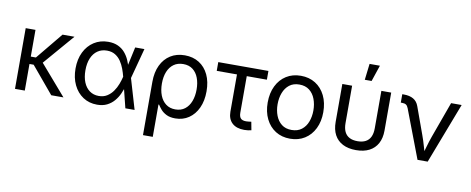

<svg xmlns="http://www.w3.org/2000/svg" viewBox="-76 -1113 4121 1679"><g transform="rotate(10 1984.5 -274.0)"><path d="M160.6 -539.1V0H73.7V-539.1ZM506.8 -539.1 246.1 -236.3H127.4V-301.8H206.1L400.9 -539.1ZM395.5 0 195.8 -238.8 242.2 -302.7 503.9 0Z M803.7 11.7Q732.9 11.7 678.7 -23.9Q624.5 -59.6 594.2 -122.8Q564 -186 564 -267.6Q564 -350.1 594.7 -413.1Q625.5 -476.1 680.4 -511.5Q735.4 -546.9 806.6 -546.9Q857.4 -546.9 894.3 -529.5Q931.2 -512.2 955.8 -483.2Q980.5 -454.1 995.8 -418.9Q1011.2 -383.8 1019 -349.1H1050.3L1055.7 -271L1135.7 0H1053.7L986.3 -271Q978.5 -302.2 965.8 -336.7Q953.1 -371.1 932.9 -401.4Q912.6 -431.6 882.1 -450.4Q851.6 -469.2 808.6 -469.2Q760.7 -469.2 725.3 -444.6Q689.9 -419.9 670.9 -374.8Q651.9 -329.6 651.9 -267.1Q651.9 -206.1 670.4 -160.9Q689 -115.7 723.4 -90.8Q757.8 -65.9 804.7 -65.9Q847.2 -65.9 878.4 -85.4Q909.7 -105 931.4 -136Q953.1 -167 966.3 -201.9Q979.5 -236.8 986.8 -268.1L1045.9 -539.1H1127.9L1055.7 -268.1L1050.3 -191.9H1022.5Q1012.7 -158.2 996.6 -122.3Q980.5 -86.4 954.8 -56.2Q929.2 -25.9 892.1 -7.1Q855 11.7 803.7 11.7Z M1246.1 204.1V-269.5Q1246.1 -354.5 1275.9 -416.7Q1305.7 -479 1359.6 -512.9Q1413.6 -546.9 1486.3 -546.9Q1559.6 -546.9 1613.5 -512.9Q1667.5 -479 1697.3 -416.7Q1727.1 -354.5 1727.1 -269Q1727.1 -184.6 1698 -121.6Q1668.9 -58.6 1617.2 -23.7Q1565.4 11.2 1498 11.2Q1449.7 11.2 1418.2 -4.9Q1386.7 -21 1368.2 -43Q1349.6 -64.9 1338.4 -83H1333V204.1ZM1484.4 -66.4Q1535.2 -66.4 1569.3 -92.8Q1603.5 -119.1 1621.1 -165Q1638.7 -210.9 1638.7 -269.5Q1638.7 -326.7 1621.8 -371.8Q1605 -417 1571 -443.1Q1537.1 -469.2 1486.3 -469.2Q1436.5 -469.2 1401.9 -444.3Q1367.2 -419.4 1348.9 -374.5Q1330.6 -329.6 1330.6 -269.5Q1330.6 -210 1348.6 -164.1Q1366.7 -118.2 1401.1 -92.3Q1435.5 -66.4 1484.4 -66.4Z M2109.4 5.4Q2039.6 5.4 2001.5 -30.3Q1963.4 -65.9 1963.4 -130.9V-461.4H1783.7V-539.1H2229V-461.4H2050.3V-137.7Q2050.3 -103 2064.7 -87.2Q2079.1 -71.3 2112.8 -71.3Q2122.1 -71.3 2134.8 -72.8Q2147.5 -74.2 2158.7 -75.7L2172.4 -2.4Q2159.7 1 2143.1 3.2Q2126.5 5.4 2109.4 5.4Z M2517.1 11.7Q2443.4 11.7 2387.9 -23.2Q2332.5 -58.1 2301.5 -121.1Q2270.5 -184.1 2270.5 -266.6Q2270.5 -350.6 2301.5 -413.8Q2332.5 -477.1 2387.9 -512Q2443.4 -546.9 2517.1 -546.9Q2590.8 -546.9 2646.5 -512Q2702.1 -477.1 2733.2 -413.8Q2764.2 -350.6 2764.2 -266.6Q2764.2 -184.1 2733.2 -121.1Q2702.1 -58.1 2646.5 -23.2Q2590.8 11.7 2517.1 11.7ZM2517.1 -65.9Q2570.8 -65.9 2606.2 -93.3Q2641.6 -120.6 2658.9 -166.3Q2676.3 -211.9 2676.3 -266.6Q2676.3 -321.8 2658.9 -367.9Q2641.6 -414.1 2606.2 -441.7Q2570.8 -469.2 2517.1 -469.2Q2463.9 -469.2 2428.7 -441.7Q2393.6 -414.1 2376 -368.2Q2358.4 -322.3 2358.4 -266.6Q2358.4 -211.9 2376 -166.3Q2393.6 -120.6 2428.5 -93.3Q2463.4 -65.9 2517.1 -65.9Z M3102.1 9.8Q3033.2 9.8 2984.6 -15.1Q2936 -40 2910.6 -87.4Q2885.3 -134.8 2885.3 -202.1V-539.1H2972.2V-206.5Q2972.2 -161.1 2986.6 -130.6Q3001 -100.1 3030 -84.7Q3059.1 -69.3 3102.1 -69.3Q3145 -69.3 3174.1 -84.7Q3203.1 -100.1 3217.5 -130.6Q3231.9 -161.1 3231.9 -206.5V-539.1H3319.3V-202.1Q3319.3 -134.8 3293.7 -87.4Q3268.1 -40 3219.7 -15.1Q3171.4 9.8 3102.1 9.8ZM3072.3 -609.4 3089.4 -753.4H3181.2L3132.8 -609.4Z M3647.9 0 3484.4 -429.7Q3476.1 -451.2 3463.6 -459.2Q3451.2 -467.3 3428.7 -467.3H3417V-542H3431.2Q3482.4 -542 3515.9 -522.7Q3549.3 -503.4 3564 -462.4L3651.4 -221.2Q3668.9 -173.3 3681.9 -126.5Q3694.8 -79.6 3708.5 -35.2H3679.2Q3692.9 -79.6 3705.8 -126.7Q3718.8 -173.8 3735.8 -221.2L3851.1 -539.1H3944.8L3738.3 0Z"/></g></svg>

Font: Inter 18pt
Style: Regular
Weight: 400
Designer: Rasmus Andersson
Foundry: rsms
Version: Version 4.001;git-66647c0bb